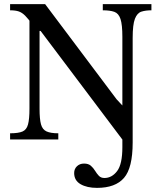

<svg xmlns="http://www.w3.org/2000/svg" viewBox="-20 -677 782 932"><path d="M451 235Q402 235 371 217Q340 199 340 163Q340 143 353.5 130Q367 117 388 117Q409 117 421 127.5Q433 138 441.5 152Q450 166 460 176.5Q470 187 487 187Q523 187 548.5 153.5Q574 120 574 37V-37L596 7H579L177 -527H166L138 -557Q117 -586 102 -601Q87 -616 71 -621.5Q55 -627 29 -627V-657H199L546 -195L574 -165V-498Q574 -557 565 -584.5Q556 -612 535 -619.5Q514 -627 479 -627V-657H715V-627Q687 -627 666.5 -620.5Q646 -614 635 -586Q624 -558 624 -493V15Q624 138 582 186.5Q540 235 451 235ZM263 0H29V-30Q69 -30 89 -38.5Q109 -47 116 -73Q123 -99 123 -149V-577H172V-149Q172 -99 179 -73.5Q186 -48 206 -39Q226 -30 263 -30Z"/></svg>

Font: STIX Two Text
Style: Regular
Weight: 400
Designer: Ross Mills, John Hudson & Paul Hanslow, Tiro Typeworks Ltd; with prior portions MicroPress Inc., and Coen Hoffman.
Foundry: Tiro Typeworks Ltd
Version: Version 2.13 b171